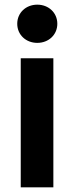

<svg xmlns="http://www.w3.org/2000/svg" viewBox="-20 -804 318 824"><path d="M69 0H209V-554H69ZM54 -702C54 -655 91 -620 140 -620C189 -620 226 -655 226 -702C226 -749 189 -784 140 -784C91 -784 54 -749 54 -702Z"/></svg>

Font: Poppins SemiBold
Style: Regular
Weight: 600
Designer: Ninad Kale (Devanagari), Jonny Pinhorn (Latin)
Foundry: Indian Type Foundry
Version: 4.004